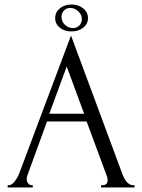

<svg xmlns="http://www.w3.org/2000/svg" viewBox="-20 -829 630 849"><path d="M427 0V-10H432Q456 -10 456 -32Q456 -40 453 -49L363 -292H188L101 -53Q98 -46 98 -38Q98 -26 104.5 -18Q111 -10 120 -10H125V0H14V-10H19Q31 -10 43.5 -25Q56 -40 65 -62L294 -672L518 -68Q537 -10 570 -10H575V0ZM275 -535 198 -326H352ZM244.5 -706.5Q224 -723 224 -749Q224 -775 244.5 -792Q265 -809 296 -809Q327 -809 348 -792Q369 -775 369 -749Q369 -723 348 -706.5Q327 -690 296 -690Q265 -690 244.5 -706.5ZM252 -755Q252 -734 267 -719.5Q282 -705 303 -705Q320 -705 331 -716.5Q342 -728 342 -746Q342 -764 326 -779Q310 -794 290 -794Q274 -794 263 -782.5Q252 -771 252 -755Z"/></svg>

Font: Forum
Style: Regular
Weight: 400
Designer: Denis Masharov
Foundry: Denis Masharov
Version: Version 1.000